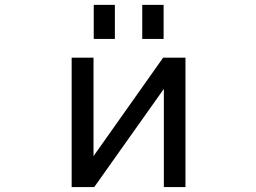

<svg xmlns="http://www.w3.org/2000/svg" viewBox="-20 -759 1040 781"><path d="M361.3 -600.6V-739.3H447.3V-600.6ZM558.6 -600.6V-739.3H645.5V-600.6ZM646.5 -397.5 363.3 2H271.5V-524.4H360.4V-124L643.6 -524.4H734.4V2H646.5Z"/></svg>

Font: GenEi Gothic M Regular
Style: Regular
Weight: 400
Designer: o_tamon (Modified); [Source Han Sans]
Ryoko NISHIZUKA  (kana & ideographs); Paul D. Hunt (Latin, Greek & Cyrillic); Wenl
Version: Version 1.1a;Original Version 1.004